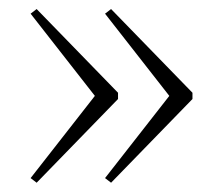

<svg xmlns="http://www.w3.org/2000/svg" viewBox="-20 -430 480 414"><path d="M200 -203.5 46 -400.5 59 -410.5 234.5 -230V-216.5L59 -36L46 -46L200 -243ZM360.5 -203.5 206.5 -400.5 219.5 -410.5 395 -230V-216.5L219.5 -36L206.5 -46L360.5 -243Z"/></svg>

Font: Newsreader 24pt ExtraLight
Style: Regular
Weight: 250
Designer: Hugues Gentile
Foundry: Production Type
Version: Version 1.003